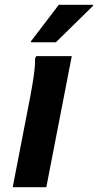

<svg xmlns="http://www.w3.org/2000/svg" viewBox="-20 -780 408 800"><path d="M33 0 106 -377Q110 -398 115 -427.5Q120 -457 123.5 -486Q127 -515 126 -536L131 -546H279L173 0ZM109 -604V-608L225 -760H368V-756L213 -604Z"/></svg>

Font: Kufam SemiBold
Style: Italic
Weight: 600
Italic angle: -11°
Designer: Artur Schmal
Foundry: Original Type
Version: Version 1.301; ttfautohint (v1.8.3)